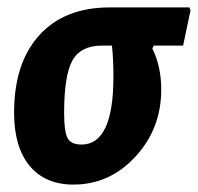

<svg xmlns="http://www.w3.org/2000/svg" viewBox="-20 -487 534 518"><path d="M178 11Q102 11 60 -39.5Q18 -90 18 -183Q18 -317 86 -392Q154 -467 276 -467H491L494 -459L474 -364H395L391 -356Q415 -308 415 -245Q415 -140 345.5 -64.5Q276 11 178 11ZM200 -97Q286 -97 286 -280Q286 -328 282 -364H255Q198 -364 175.5 -324Q153 -284 153 -182Q153 -131 162.5 -114Q172 -97 200 -97Z"/></svg>

Font: Alegreya Sans ExtraBold
Style: Italic
Weight: 800
Italic angle: -7°
Designer: Juan Pablo del Peral
Foundry: Huerta Tipografica
Version: Version 2.007